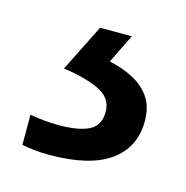

<svg xmlns="http://www.w3.org/2000/svg" viewBox="-52 -50 328 339"><g transform="rotate(15 112.5 120.0)"><path d="M212 139Q212 187 175 213.5Q138 240 64 240Q49 240 35.5 238.5Q22 237 14 235V180Q23 182 38 183.5Q53 185 67 185Q103 185 122 175.5Q141 166 141 141Q141 115 114.5 103Q88 91 50 86L93 0H151L125 53Q149 58 169 68.5Q189 79 200.5 96Q212 113 212 139Z"/></g></svg>

Font: Noto Sans Lao Looped
Style: Regular
Weight: 400
Designer: Mark Frömberg, Ben Mitchell
Foundry: The Fontpad Ltd
Version: Version 1.001